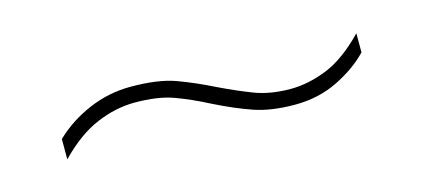

<svg xmlns="http://www.w3.org/2000/svg" viewBox="-26 -494 622 282"><g transform="rotate(-15 285.0 -353.0)"><path d="M282 -342Q255 -356 231.5 -364.5Q208 -373 173 -373Q144 -373 114.5 -360.5Q85 -348 56 -318V-349Q79 -371 109.5 -384Q140 -397 173 -397Q215 -397 241 -387.5Q267 -378 295 -364Q322 -351 345.5 -342Q369 -333 400 -333Q427 -333 455.5 -344.5Q484 -356 514 -387V-358Q495 -338 465.5 -323.5Q436 -309 400 -309Q364 -309 338 -318Q312 -327 282 -342Z"/></g></svg>

Font: Noto Sans Khmer Thin
Style: Regular
Weight: 250
Version: Version 2.003